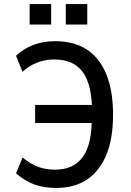

<svg xmlns="http://www.w3.org/2000/svg" viewBox="-20 -917 645 946"><path d="M257 9Q196 9 149.5 -8Q103 -25 59 -63L91 -141Q130 -109 167.5 -95Q205 -81 252 -81Q343 -81 388.5 -144.5Q434 -208 432 -342L453 -311H153V-400H454L434 -360Q434 -498 388.5 -561Q343 -624 248 -624Q202 -624 161.5 -608Q121 -592 91 -563L59 -642Q97 -678 145 -696Q193 -714 253 -714Q344 -714 407 -673.5Q470 -633 503.5 -552Q537 -471 537 -351Q537 -233 503.5 -153Q470 -73 408 -32Q346 9 257 9ZM304 -796V-897H410V-796ZM126 -796V-897H232V-796Z"/></svg>

Font: Nunito Sans 7pt Condensed SemiBold
Style: Regular
Weight: 600
Width: 3
Designer: Vernon Adams
Foundry: Vernon Adams
Version: Version 3.101;gftools[0.9.27]